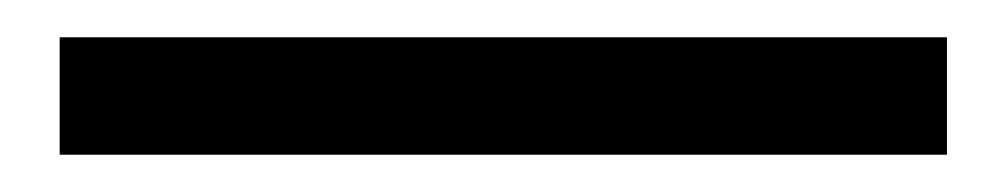

<svg xmlns="http://www.w3.org/2000/svg" viewBox="-20 47 540 103"><path d="M12 130V67H488V130Z"/></svg>

Font: Source Sans 3 ExtraLight Medium
Style: Regular
Weight: 500
Version: Version 3.052;hotconv 1.1.0;makeotfexe 2.6.0